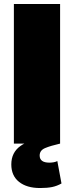

<svg xmlns="http://www.w3.org/2000/svg" viewBox="-20 -724 373 968"><path d="M283 -704V0H50V-704ZM182 224Q115 224 76 193Q37 162 37 105Q37 45 83 12Q129 -21 201 -22L283 0Q235 11 207.5 22.5Q180 34 180 60Q180 96 229 96Q240 96 251 94Q262 92 269 88L290 201Q267 214 242.5 219Q218 224 182 224Z"/></svg>

Font: Prodigy Sans Black
Style: Regular
Weight: 900
Designer: Wei Huang
Foundry: Wei Huang
Version: Version 1.003; ttfautohint (v1.8.3)